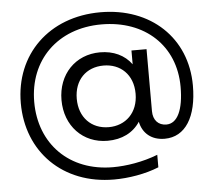

<svg xmlns="http://www.w3.org/2000/svg" viewBox="-59 -772 1160 1040"><g transform="rotate(-5 520.5 -252.5)"><path d="M520 202C599 202 690 187 764 157V89C682 121 592 135 520 135C283 135 125 -25 125 -254C125 -481 285 -641 524 -641C760 -641 922 -491 922 -267C922 -142 888 -70 828 -70C784 -70 756 -100 756 -149V-486H674V-411C636 -463 576 -491 503 -491C369 -491 273 -391 273 -251C273 -111 369 -10 503 -10C581 -10 643 -41 680 -98C693 -34 741 6 812 6C925 6 989 -98 989 -268C989 -527 798 -707 524 -707C244 -707 52 -518 52 -254C52 11 241 202 520 202ZM516 -83C421 -83 356 -150 356 -251C356 -353 421 -418 516 -418C607 -418 676 -356 676 -251C676 -147 607 -83 516 -83Z"/></g></svg>

Font: Chess Sans Medium
Style: Regular
Weight: 500
Designer: Wolf Bōese
Foundry: Wolf Bōese
Version: Version 7.223;Glyphs 3.3 (3306)